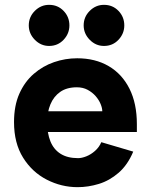

<svg xmlns="http://www.w3.org/2000/svg" viewBox="-20 -761 631 794"><path d="M301 13Q234 13 173.5 -18Q113 -49 75.5 -109Q38 -169 38 -256Q38 -324 60 -373.5Q82 -423 119.5 -455.5Q157 -488 203.5 -504Q250 -520 299 -520Q374 -520 429.5 -487.5Q485 -455 515.5 -394Q546 -333 546 -248V-215H143L142 -301H403Q403 -314 396 -331Q389 -348 375.5 -363.5Q362 -379 342.5 -389.5Q323 -400 298 -400Q256 -400 229 -381Q202 -362 188.5 -329.5Q175 -297 175 -256Q175 -210 188.5 -176.5Q202 -143 230.5 -125Q259 -107 303 -107Q318 -107 337 -114.5Q356 -122 373 -137Q390 -152 399 -173L531 -134Q508 -79 470.5 -46.5Q433 -14 389 -0.5Q345 13 301 13ZM410 -571Q376 -571 351 -596.5Q326 -622 326 -656Q326 -691 351 -716Q376 -741 410 -741Q446 -741 470 -716Q494 -691 494 -656Q494 -622 470 -596.5Q446 -571 410 -571ZM183 -571Q149 -571 124 -596.5Q99 -622 99 -656Q99 -691 124 -716Q149 -741 183 -741Q219 -741 243 -716Q267 -691 267 -656Q267 -622 243 -596.5Q219 -571 183 -571Z"/></svg>

Font: Inclusive Sans
Style: Bold
Weight: 700
Designer: Olivia King
Foundry: Olivia King
Version: Version 2.004